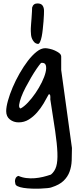

<svg xmlns="http://www.w3.org/2000/svg" viewBox="-20 -741 446 1135"><path d="M70.3 340.8Q66.4 330.1 70.8 316.4Q75.2 302.7 88.9 298.8Q111.3 308.6 135.7 311.5Q160.2 314.5 185.1 312.5Q210 310.5 234.4 304.7Q258.8 298.8 281.2 291Q303.7 272.5 312.5 242.7Q321.3 212.9 319.3 161.6Q317.4 110.4 306.2 33.7Q294.9 -43 277.3 -154.3Q277.3 -157.2 277.8 -163.1Q278.3 -168.9 277.3 -174.3Q276.4 -179.7 273.9 -182.6Q271.5 -185.5 267.6 -182.6Q254.9 -158.2 237.8 -129.4Q220.7 -100.6 198.7 -75.7Q176.8 -50.8 149.9 -34.2Q123 -17.6 89.8 -17.6Q60.5 -17.6 38.6 -34.7Q16.6 -51.8 16.6 -84Q16.6 -108.4 26.9 -145.5Q37.1 -182.6 54.7 -224.1Q72.3 -265.6 95.7 -306.6Q119.1 -347.7 144.5 -380.9Q169.9 -414.1 196.3 -435.1Q222.7 -456.1 247.1 -456.1Q256.8 -456.1 272.9 -452.6Q289.1 -449.2 304.2 -442.4Q319.3 -435.5 330.6 -426.8Q341.8 -418 341.8 -406.2V-327.1L405.3 133.8Q405.3 172.9 403.8 208.5Q402.3 244.1 391.1 274.4Q379.9 304.7 355.5 328.1Q331.1 351.6 285.2 366.2Q279.3 369.1 260.7 371.1Q242.2 373 218.3 374Q194.3 375 167.5 374Q140.6 373 118.7 369.6Q96.7 366.2 83 359.4Q69.3 352.5 70.3 340.8ZM222.7 -369.1Q212.9 -358.4 196.8 -335Q180.7 -311.5 164.1 -283.2Q147.5 -254.9 131.3 -224.1Q115.2 -193.4 105.5 -167Q95.7 -140.6 93.3 -122.1Q90.8 -103.5 101.6 -99.6Q122.1 -110.4 145.5 -135.3Q168.9 -160.2 189.9 -190.9Q210.9 -221.7 227.1 -254.4Q243.2 -287.1 249.5 -313.5Q255.9 -339.8 250.5 -356Q245.1 -372.1 222.7 -369.1ZM162.1 -572.3Q162.1 -579.1 163.6 -596.7Q165 -614.3 166.5 -633.8Q168 -653.3 168.9 -670.9Q169.9 -688.5 169.9 -696.3Q176.8 -720.7 201.2 -720.7Q222.7 -720.7 231.4 -708.5Q240.2 -696.3 240.2 -676.8Q240.2 -670.9 239.7 -653.8Q239.3 -636.7 237.3 -614.7Q235.4 -592.8 232.9 -568.8Q230.5 -544.9 226.6 -525.4Q222.7 -505.9 216.8 -493.2Q210.9 -480.5 204.1 -481.4Q190.4 -483.4 182.6 -491.7Q174.8 -500 169.9 -510.7Q165 -521.5 163.6 -533.7Q162.1 -545.9 162.1 -556.6Z"/></svg>

Font: Covered By Your Grace
Style: Regular
Weight: 400
Designer: Kimberly Geswein
Foundry: Kimberly Geswein
Version: Version 1.0